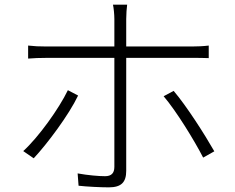

<svg xmlns="http://www.w3.org/2000/svg" viewBox="-20 -786 1009 826"><path d="M80 -136 125 -105C183 -167 276 -291 316 -375L272 -398C234 -319 146 -196 80 -136ZM101 -534C127 -536 149 -537 180 -537H472V-68C472 -41 459 -28 432 -28C405 -28 358 -32 314 -40L318 13C353 17 412 20 448 20C502 20 523 -2 523 -51V-537H807C829 -537 854 -537 878 -536V-590C854 -587 827 -586 806 -586H523V-704C523 -724 525 -752 527 -766H466C469 -753 472 -724 472 -704V-586H179C147 -586 128 -587 101 -590ZM684 -372C738 -309 816 -182 854 -108L902 -135C861 -207 782 -331 727 -395Z"/></svg>

Font: GenEiGothic-pro-Light
Style: Regular
Weight: 300
Designer: Ryoko NISHIZUKA (kana & ideographs); Paul D. Hunt (Latin, Greek & Cyrillic); Wenlong ZHANG (bopomofo); Sandoll Communica
Foundry: Adobe Systems Incorporated; o_tamon
Version: Version 1.000.140830